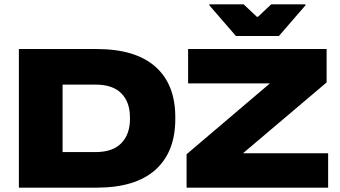

<svg xmlns="http://www.w3.org/2000/svg" viewBox="-20 -865 1566 885"><path d="M217 0V-164H420.5Q499.5 -164 539.2 -205Q579 -246 579 -316V-324.5Q579 -394.5 539.2 -434.8Q499.5 -475 420.5 -475H217V-639H425Q604 -639 696 -557.8Q788 -476.5 788 -325.5V-316.5Q788 -164 696 -82Q604 0 425 0ZM67 0V-639H268.5V0ZM1492.5 -158.5V0H840V-154L1224 -480.5H847V-639H1485.5V-485L1100 -158.5ZM1067.5 -699 945 -840.5V-845H1103L1164 -787.5H1169L1230 -845H1388V-840.5L1265.5 -699Z"/></svg>

Font: Anek Latin Expanded ExtraBold
Style: Regular
Weight: 800
Width: 7
Designer: Yesha Goshar
Foundry: Ek Type
Version: Version 1.003